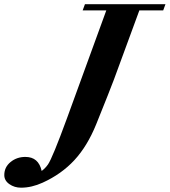

<svg xmlns="http://www.w3.org/2000/svg" viewBox="-221 -683 802 908"><path d="M-121.6 204.6Q-152.8 204.6 -176.8 187.7Q-200.7 170.9 -200.7 145Q-200.7 107.4 -171.1 83.3Q-141.6 59.1 -101.1 59.1Q-38.6 59.1 -23.9 125.5Q-6.8 112.8 5.9 94.7Q26.9 64.5 95.7 -123.5L281.7 -633.8H169.9L180.7 -663.1H561.5L550.8 -633.8H438L317.9 -307.1Q300.3 -259.8 233.9 -95.2Q191.9 8.3 130.6 74.5Q69.3 140.6 -19 180.7Q-71.3 204.6 -121.6 204.6Z"/></svg>

Font: Elstob ExtraBold
Style: Italic
Weight: 800
Italic angle: -20°
Designer: Peter S. Baker
Version: Version 1.015